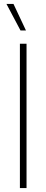

<svg xmlns="http://www.w3.org/2000/svg" viewBox="-20 -964 238 984"><path d="M82 0V-740H116V0ZM85 -808 13 -944H49L113 -808Z"/></svg>

Font: Encode Sans Condensed Thin
Style: Regular
Weight: 100
Width: 3
Designer: Multiple Designers
Foundry: Impallari Type
Version: Version 3.002